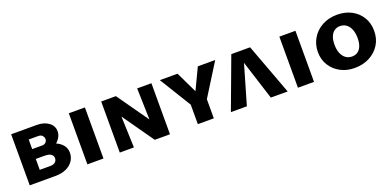

<svg xmlns="http://www.w3.org/2000/svg" viewBox="-7 -1072 3407 1671"><g transform="rotate(-20 1696.5 -236.5)"><path d="M73 0V-473H310Q377 -473 419.5 -441.5Q462 -410 462 -360Q462 -324 439 -292Q416 -260 379 -239Q342 -218 299 -218L314 -282Q367 -282 408.5 -265.5Q450 -249 474.5 -219Q499 -189 499 -147Q499 -107 476.5 -73Q454 -39 411.5 -19.5Q369 0 309 0ZM201 -97H299Q329 -97 345 -111Q361 -125 361 -148Q361 -170 342 -184Q323 -198 278 -198H176V-289H294Q314 -289 327 -301.5Q340 -314 340 -333Q340 -348 328 -363Q316 -378 286 -378H201Z M607 0V-473H756V0Z M907 0V-473H1021L1038 0ZM1289 0H1231L962 -383V-473H1043L1282 -134ZM1372 -473V0H1253L1240 -473Z M1634 -174 1450 -473H1614L1724 -244H1693L1802 -473H1963L1776 -174ZM1630 0V-216H1778V0Z M1936 0 2112 -473H2286L2462 0H2306L2169 -430H2209L2084 0Z M2557 0V-473H2706V0Z M3082 8Q3008 8 2950 -23.5Q2892 -55 2859 -109Q2826 -163 2826 -231Q2826 -301 2860 -358Q2894 -415 2954.5 -448Q3015 -481 3093 -481Q3168 -481 3226 -450Q3284 -419 3317 -364.5Q3350 -310 3350 -239Q3350 -166 3315 -110.5Q3280 -55 3219.5 -23.5Q3159 8 3082 8ZM3094 -94Q3125 -94 3147 -109.5Q3169 -125 3181 -155Q3193 -185 3193 -229Q3193 -277 3179 -310.5Q3165 -344 3140.5 -361.5Q3116 -379 3083 -379Q3053 -379 3031 -363.5Q3009 -348 2996.5 -318Q2984 -288 2984 -243Q2984 -196 2998 -162.5Q3012 -129 3036.5 -111.5Q3061 -94 3094 -94Z"/></g></svg>

Font: Ysabeau SC ExtraBold
Style: Regular
Weight: 800
Designer: Christian Thalmann (Catharsis Fonts)
Version: Version 2.001;gftools[0.9.30]; featfreeze: smcp